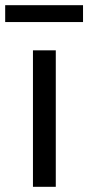

<svg xmlns="http://www.w3.org/2000/svg" viewBox="-58 -720 340 740"><path d="M-38 -635V-700H262V-635ZM69 0V-526H157V0Z"/></svg>

Font: Archivo
Style: Regular
Weight: 400
Designer: Hector Gatti
Foundry: Omnibus-Type
Version: Version 2.001